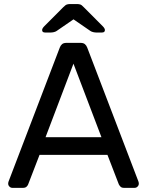

<svg xmlns="http://www.w3.org/2000/svg" viewBox="-20 -907 710 927"><path d="M39.9 0Q31.7 0 25.6 -6.1Q19.5 -12.2 19.5 -20.4Q19.5 -25.2 21.3 -30.6L268.7 -677.6Q272.5 -687.8 279.8 -693.9Q287.2 -700 300.7 -700H369Q382.5 -700 389.8 -693.9Q397.2 -687.8 401 -677.6L648.4 -30.6Q650.2 -25.2 650.2 -20.4Q650.2 -12.2 644.1 -6.1Q638 0 629.8 0H578.9Q567.2 0 561.5 -6.1Q555.9 -12.1 553.7 -16.9L498.8 -159.3H170.9L116 -16.9Q114.6 -12.1 108.7 -6.1Q102.7 0 90.8 0ZM199.9 -244.6H469.8L334.7 -599.6ZM197.8 -750Q183.4 -750 183.4 -761.9Q183.4 -769.9 194.1 -780.6L285.8 -872.6Q296.6 -883.6 303.8 -885.5Q310.9 -887.5 318.7 -887.5H351.2Q359.7 -887.5 366.9 -885.5Q374.1 -883.6 384.1 -872.6L475.8 -780.6Q486.5 -769.9 486.5 -761.9Q486.5 -750 472.1 -750H445Q438.2 -750 430.4 -751.8Q422.5 -753.6 417.2 -757L334.9 -813.6L252.7 -757Q247.6 -753.6 239.6 -751.8Q231.6 -750 224.9 -750Z"/></svg>

Font: Rubik Light
Style: Regular
Weight: 300
Designer: Hubert and Fischer
Foundry: Hubert and Fischer
Version: Version 2.300;gftools[0.9.30]